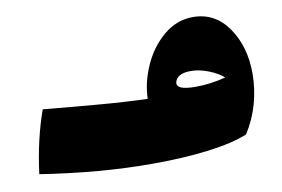

<svg xmlns="http://www.w3.org/2000/svg" viewBox="-57 -519 963 655"><g transform="rotate(-10 424.0 -191.5)"><path d="M812 -201Q812 -148 797.5 -96.5Q783 -45 754 0Q703 21 617 32Q531 43 419 43Q242 43 36 11Q51 -107 86 -205Q180 -196 276 -188Q372 -180 445 -178Q446 -233 471.5 -291Q497 -349 542.5 -387.5Q588 -426 645 -426Q721 -426 766.5 -360.5Q812 -295 812 -201ZM613 -190Q666 -190 718 -204Q697 -222 665.5 -234Q634 -246 606 -246Q559 -246 551 -218Q543 -190 613 -190Z"/></g></svg>

Font: Lalezar
Style: Regular
Weight: 400
Designer: Borna Izadpanah
Foundry: Borna Izadpanah
Version: Version 1.003;November 28, 2018;FontCreator 11.5.0.2421 64-b